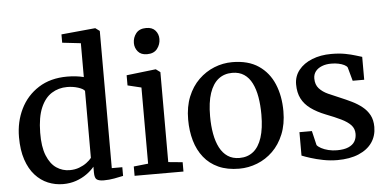

<svg xmlns="http://www.w3.org/2000/svg" viewBox="-54 -927 2114 1045"><g transform="rotate(-5 1003.0 -404.0)"><path d="M251.5 11Q208 11 168.8 -5.2Q129.5 -21.5 99 -55.2Q68.5 -89 51 -141Q33.5 -193 33.5 -264Q33.5 -348 67.5 -417.5Q101.5 -487 166.5 -528.5Q231.5 -570 323.5 -570Q348.5 -570 371.5 -567.2Q394.5 -564.5 413.5 -559.5V-744.5L312.5 -756V-801.5L496.5 -819H499L522 -802V-52.5H579.5V-5Q559 -0.5 530.8 4.8Q502.5 10 473 10Q448.5 10 435.8 2Q423 -6 423 -37.5V-69Q406 -48 380.2 -29.8Q354.5 -11.5 321.8 -0.2Q289 11 251.5 11ZM293.5 -61.5Q321.5 -61.5 345 -70.2Q368.5 -79 386.2 -92.2Q404 -105.5 413.5 -118V-484Q406 -495.5 378 -504.5Q350 -513.5 317.5 -513.5Q271 -513.5 233.5 -490Q196 -466.5 173.8 -415Q151.5 -363.5 150.5 -279Q149.5 -201.5 169 -153.5Q188.5 -105.5 221.2 -83.5Q254 -61.5 293.5 -61.5Z M642 0V-51L721 -59.5V-475.5L646.5 -493.5V-549L805.5 -567.5H807.5L831 -550V-58.5L909 -51V0ZM767 -653.5Q734.5 -653.5 717.8 -673.5Q701 -693.5 701 -720Q701 -750 719.2 -773Q737.5 -796 774.5 -796H775.5Q808 -796 824.8 -776.5Q841.5 -757 841.5 -730.5Q841.5 -700.5 823.2 -677Q805 -653.5 768 -653.5Z M959 -279Q959 -349.5 981 -403.8Q1003 -458 1041 -495Q1079 -532 1126.5 -551Q1174 -570 1224.5 -570Q1312 -570 1368.2 -532Q1424.5 -494 1452 -428.5Q1479.5 -363 1479.5 -280Q1479.5 -209 1457.2 -154.5Q1435 -100 1397.2 -63.2Q1359.5 -26.5 1311.8 -7.8Q1264 11 1213.5 11Q1148 11 1100 -10.8Q1052 -32.5 1020.8 -71.8Q989.5 -111 974.2 -164Q959 -217 959 -279ZM1220 -47Q1264 -47 1295 -71.8Q1326 -96.5 1342.2 -146.5Q1358.5 -196.5 1358.5 -272Q1358.5 -324 1351 -367.8Q1343.5 -411.5 1327.2 -444Q1311 -476.5 1284.5 -494.2Q1258 -512 1220 -512Q1175.5 -512 1144.2 -487.2Q1113 -462.5 1096.2 -412.8Q1079.5 -363 1079.5 -287Q1079.5 -234.5 1087.5 -190.8Q1095.5 -147 1112.2 -114.8Q1129 -82.5 1155.5 -64.8Q1182 -47 1220 -47Z M1749.5 11Q1710.5 11 1672.5 3.5Q1634.5 -4 1604 -13.8Q1573.5 -23.5 1556.5 -30.5V-158.5H1624.5L1643 -80.5Q1649.5 -71.5 1666 -62.5Q1682.5 -53.5 1705 -48Q1727.5 -42.5 1751.5 -42.5Q1790.5 -42.5 1814.2 -52.8Q1838 -63 1849 -81Q1860 -99 1860 -123Q1860 -151.5 1841.8 -171Q1823.5 -190.5 1789.5 -207Q1755.5 -223.5 1707.5 -242Q1659.5 -261 1626.8 -285Q1594 -309 1577.5 -341.5Q1561 -374 1561 -419Q1561 -463.5 1587.8 -497Q1614.5 -530.5 1661 -549Q1707.5 -567.5 1765.5 -567.5Q1809.5 -567.5 1842 -561.2Q1874.5 -555 1897 -547.8Q1919.5 -540.5 1932.5 -537V-412H1869.5L1849 -486.5Q1844.5 -494.5 1831.5 -501Q1818.5 -507.5 1800.8 -511.2Q1783 -515 1763.5 -515Q1733 -515.5 1710 -506.2Q1687 -497 1674.8 -480.8Q1662.5 -464.5 1662.5 -442.5Q1662.5 -408.5 1681.2 -387.8Q1700 -367 1729.8 -353.5Q1759.5 -340 1792.5 -326.5Q1825 -313 1855.8 -298Q1886.5 -283 1911.2 -263.2Q1936 -243.5 1950.5 -216.5Q1965 -189.5 1965 -151.5Q1965 -103 1939.8 -66.5Q1914.5 -30 1866 -9.5Q1817.5 11 1749.5 11Z"/></g></svg>

Font: Merriweather Light 18pt Medium
Style: Regular
Weight: 500
Version: Version 2.100